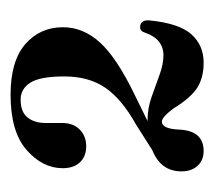

<svg xmlns="http://www.w3.org/2000/svg" viewBox="-41 -708 405 363"><g transform="rotate(-90 161.5 -526.5)"><path d="M19 -386Q19 -425 59 -441L107 -471.5Q155.5 -498.5 177 -529.8Q198.5 -561 198.5 -607.5Q198.5 -653 186.8 -671.5Q175 -690 154.5 -690Q131.5 -690 121 -677Q110.5 -664 110.5 -643V-611.5Q110.5 -590.5 98 -578.2Q85.5 -566 66.5 -566Q47.5 -566 36.2 -577.8Q25 -589.5 25 -610.5Q25 -648.5 59.5 -678.8Q94 -709 164 -709Q227.5 -709 259.5 -681.2Q291.5 -653.5 291.5 -610Q291.5 -571.5 262.5 -539.8Q233.5 -508 163 -474L114 -450H116.5Q138 -450 159.5 -442.5Q181 -435 201.2 -427.5Q221.5 -420 238.5 -420Q269.5 -420 281.5 -455.5Q284.5 -465 293 -464Q305.5 -463 304.5 -447Q299 -390.5 278.2 -367.2Q257.5 -344 224.5 -344Q195.5 -344 176.5 -356.5Q157.5 -369 138 -401Q121.5 -423 113 -423Q99.5 -423 98 -390.5Q96 -344 57.5 -344Q40 -344 29.5 -355.5Q19 -367 19 -386Z"/></g></svg>

Font: Fraunces 144pt Soft SemiBold
Style: Regular
Weight: 600
Version: Version 1.000;[b76b70a41]